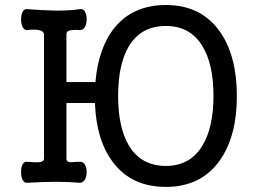

<svg xmlns="http://www.w3.org/2000/svg" viewBox="-20 -731 1040 769"><path d="M156.2 -591.8V-95.7Q156.2 -83 135.7 -81.1Q122.1 -80.1 89.8 -83Q78.1 -85.9 70.3 -72.3Q64.5 -60.5 64.5 -42Q64.5 -23.4 70.3 -10.7Q78.1 2.9 89.8 1Q160.2 -2.9 203.1 -2.9Q252.9 -2.9 297.9 1Q311.5 2 320.3 -11.7Q327.1 -24.4 327.1 -42Q327.1 -59.6 320.3 -71.3Q311.5 -85 297.9 -83H288.1Q263.7 -80.1 256.8 -82Q246.1 -84 246.1 -95.7V-318.4H360.4Q365.2 -169.9 432.6 -81.1Q506.8 17.6 644.5 17.6Q786.1 17.6 861.3 -89.8Q928.7 -186.5 928.7 -345.7Q928.7 -506.8 861.3 -603.5Q786.1 -710.9 644.5 -710.9Q514.6 -710.9 440.4 -622.1Q374 -541 362.3 -402.3H246.1V-591.8Q246.1 -605.5 256.8 -608.4Q264.6 -611.3 289.1 -611.3L297.9 -610.4Q311.5 -609.4 320.3 -623Q327.1 -635.7 327.1 -654.3Q327.1 -672.9 320.3 -684.6Q311.5 -697.3 297.9 -694.3Q263.7 -688.5 205.1 -688.5Q152.3 -689.5 89.8 -694.3Q78.1 -696.3 70.3 -683.6Q64.5 -670.9 64.5 -653.3Q64.5 -634.8 70.3 -623Q78.1 -609.4 89.8 -610.4Q119.1 -614.3 135.7 -610.4Q156.2 -606.4 156.2 -591.8ZM644.5 -627Q742.2 -627 791 -545.9Q835 -473.6 835 -346.7Q835 -220.7 791 -148.4Q742.2 -66.4 644.5 -66.4Q544.9 -66.4 496.1 -148.4Q453.1 -220.7 453.1 -346.7Q453.1 -473.6 496.1 -545.9Q544.9 -627 644.5 -627Z"/></svg>

Font: Gungsuh
Style: Regular
Weight: 400
Version: Version 2.21